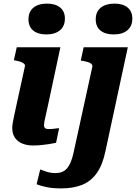

<svg xmlns="http://www.w3.org/2000/svg" viewBox="-20 -802 754 1065"><path d="M48 -91Q48 -105 51 -122Q54 -139 59.5 -165Q65 -191 74 -232L118 -433Q120 -442 114 -448Q108 -454 96 -458.5Q84 -463 67 -466L57 -468L73 -540H315L247 -222Q240 -188 234.5 -165.5Q229 -143 226.5 -129Q224 -115 224 -108Q224 -96 230.5 -91Q237 -86 251 -86Q262 -86 272 -87Q282 -88 291.5 -89.5Q301 -91 308 -91L291 -10Q274 -6 254 -3Q234 0 211 2.5Q188 5 164 5Q129 5 103 -6Q77 -17 62.5 -38.5Q48 -60 48 -91ZM138 -695Q138 -737 165.5 -759.5Q193 -782 241 -782Q287 -782 313.5 -760.5Q340 -739 340 -699Q340 -657 312.5 -634Q285 -611 237 -611Q191 -611 164.5 -632.5Q138 -654 138 -695ZM611 -611Q564 -611 537.5 -632.5Q511 -654 511 -695Q511 -737 539 -759.5Q567 -782 615 -782Q661 -782 687.5 -760.5Q714 -739 714 -699Q714 -657 686.5 -634Q659 -611 611 -611ZM183 220 203 138Q215 143 238 150.5Q261 158 288 158Q316 158 335.5 146Q355 134 368.5 105.5Q382 77 391 31L492 -431Q494 -440 488 -446.5Q482 -453 469.5 -457Q457 -461 440 -464L428 -466L444 -540H689L565 36Q549 113 516.5 158.5Q484 204 435 223.5Q386 243 320 243Q269 243 234 235Q199 227 183 220Z"/></svg>

Font: Roboto Serif
Style: Bold Italic
Weight: 700
Italic angle: -10°
Designer: Greg Gazdowicz
Foundry: Commercial Type
Version: Version 1.008